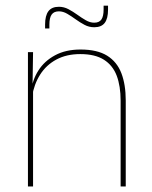

<svg xmlns="http://www.w3.org/2000/svg" viewBox="-20 -674 548 694"><path d="M416 0V-310Q416 -363 401.8 -400.5Q387.5 -438 355.5 -458.2Q323.5 -478.5 270 -478.5Q220.5 -478.5 183.8 -458.8Q147 -439 125 -404.2Q103 -369.5 96 -325L87 -344H92.5Q97 -385 118.8 -419.2Q140.5 -453.5 179 -474.2Q217.5 -495 271 -495Q331.5 -495 367.2 -472.8Q403 -450.5 418.8 -409.2Q434.5 -368 434.5 -311V0ZM81 0V-485.5H99.5L97.5 -358.5H99.5V0ZM320.5 -575.5Q302 -575.5 285.5 -584.2Q269 -593 253.5 -604.2Q238 -615.5 223 -624.2Q208 -633 193 -633Q175 -633 166.8 -621.5Q158.5 -610 158.5 -585V-571H143V-585.5Q143 -617.5 155 -633.5Q167 -649.5 193 -649.5Q211 -649.5 227.5 -640.8Q244 -632 259.5 -620.8Q275 -609.5 290.2 -600.8Q305.5 -592 320.5 -592Q338.5 -592 346.5 -603.5Q354.5 -615 354.5 -640V-653.5H370.5V-639Q370.5 -607 358.5 -591.2Q346.5 -575.5 320.5 -575.5Z"/></svg>

Font: Anek Gujarati Medium Thin
Style: Regular
Weight: 250
Version: Version 1.003